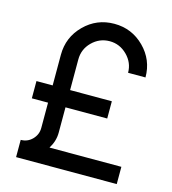

<svg xmlns="http://www.w3.org/2000/svg" viewBox="-107 -800 795 887"><g transform="rotate(15 291.0 -356.0)"><path d="M532.7 -82.5H189Q212.2 -119.5 212.2 -160V-281.2H411.8V-363.7H212.2V-510.2Q212.2 -559.2 246.8 -593.8Q282.2 -629.2 331.2 -629.2Q379.3 -629.2 414.8 -593.8Q450.2 -558.4 450.2 -510.2H533.5Q533.5 -594.2 474.4 -653.3Q415.2 -712.5 331.2 -712.5Q247.2 -712.5 188 -653.4Q128.8 -594.2 128.8 -510.2V-363.7H51.3V-281.2H128.8V-160Q128.8 -128.1 105.7 -104.8Q83.4 -82.5 51.3 -82.5V0H532.7Z"/></g></svg>

Font: Unageo Variable
Style: Regular
Weight: 300
Designer: Richard Sepsi
Foundry: Richard Sepsi
Version: Version 2.200